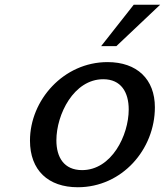

<svg xmlns="http://www.w3.org/2000/svg" viewBox="-20 -774 693 807"><path d="M653 -754H542L405 -580H469ZM106 -183C106 -58 183 13 307 13C493 13 631 -146 631 -323C631 -441 556 -513 432 -513C247 -513 106 -353 106 -183ZM217 -184C217 -293 290 -441 414 -441C489 -441 521 -386 521 -314C521 -205 449 -59 325 -59C249 -59 217 -113 217 -184Z"/></svg>

Font: Perun Medium Italic
Style: Regular
Weight: 500
Italic angle: -12°
Foundry: Copyright (c) Stefan Peev, Context Ltd, 2016
Version: Version 1.026